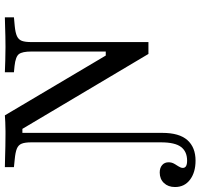

<svg xmlns="http://www.w3.org/2000/svg" viewBox="-68 -574 804 769"><g transform="rotate(-90 333.5 -189.0)"><path d="M502.4 4 202.4 -500.8H186.3V-201.6H148.4V-465.3Q148.4 -490.3 143.1 -503.6Q137.9 -516.9 123 -523Q108.1 -529 80.6 -531.5L49.2 -534.7V-571Q64.5 -571 86.3 -570.2Q108.1 -569.4 132.7 -569Q157.3 -568.5 180.6 -568.5H193.5Q212.9 -568.5 229.4 -569.4Q246 -570.2 256.5 -571L496 -166.9H512.1V-465.3Q512.1 -500.8 502 -514.5Q491.9 -528.2 454 -532.3L429 -534.7V-571Q447.6 -570.2 476.2 -569.4Q504.8 -568.5 530.6 -568.5Q551.6 -568.5 573.8 -569Q596 -569.4 616.1 -570.2Q636.3 -571 649.2 -571V-534.7L614.5 -531.5Q587.9 -529 573.8 -522.6Q559.7 -516.1 554.8 -502.8Q550 -489.5 550 -465.3V4ZM75 192.7Q28.2 192.7 -1.2 170.6Q-30.6 148.4 -30.6 110.5Q-30.6 83.1 -14.5 66.1Q1.6 49.2 27.4 49.2Q46 49.2 57.3 58.9Q68.5 68.5 68.5 84.7Q68.5 96.8 62.9 106.9Q57.3 116.9 51.6 125.4Q46 133.9 46 141.9Q46 158.9 75 158.9Q111.3 158.9 129.8 134.7Q148.4 110.5 148.4 54V-201.6H186.3V59.7Q186.3 127.4 157.3 160.1Q128.2 192.7 75 192.7Z"/></g></svg>

Font: Playfair 9pt
Style: Regular
Weight: 400
Designer: Claus Eggers Sørensen
Foundry: Claus Eggers Sørensen
Version: Version 2.203